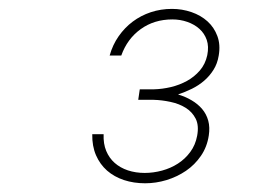

<svg xmlns="http://www.w3.org/2000/svg" viewBox="-20 -736 627 436"><path d="M297.4 -533.2H330.1Q348.6 -533.7 368.2 -538.3Q387.7 -543 404.5 -552.2Q421.4 -561.5 433.8 -575.9Q446.3 -590.3 450.7 -610.8Q454.6 -630.4 449.5 -645.3Q444.3 -660.2 432.9 -670.4Q421.4 -680.7 405.3 -686.3Q389.2 -691.9 371.6 -691.9Q330.1 -691.9 299.6 -669.9Q269 -647.9 255.4 -609.9H229Q235.8 -634.3 249.5 -653.8Q263.2 -673.3 281.5 -687Q299.8 -700.7 322.5 -708.3Q345.2 -715.8 370.6 -715.8Q393.6 -715.8 414.8 -708.5Q436 -701.2 451.2 -687.5Q466.3 -673.8 473.6 -654.1Q481 -634.3 476.6 -609.4Q473.6 -591.3 464.8 -577.4Q456.1 -563.5 443.6 -552.7Q431.2 -542 415.8 -534.4Q400.4 -526.9 384.3 -521.5Q400.9 -516.6 415 -508.3Q429.2 -500 439 -488.5Q448.7 -477.1 452.9 -461.9Q457 -446.8 454.1 -428.2Q450.2 -402.3 436.3 -382.1Q422.4 -361.8 402.3 -348.1Q382.3 -334.5 358.2 -327.1Q334 -319.8 309.6 -319.8Q283.7 -319.8 261.5 -327.1Q239.3 -334.5 223.1 -348.6Q207 -362.8 198 -383.5Q189 -404.3 189.5 -431.2H215.3Q214.4 -409.7 221.2 -393.3Q228 -377 240.5 -366Q252.9 -355 270.5 -349.1Q288.1 -343.3 308.6 -343.3Q328.1 -343.3 347.9 -348.6Q367.7 -354 384 -364.5Q400.4 -375 412.1 -390.9Q423.8 -406.7 427.7 -427.7Q432.1 -451.2 424.3 -466.6Q416.5 -481.9 401.6 -491.2Q386.7 -500.5 367.2 -504.6Q347.7 -508.8 329.1 -509.3H293.9Z"/></svg>

Font: TypoPRO Roboto Mono
Style: Italic
Weight: 250
Designer: Google
Version: Version 2.000986; 2015; ttfautohint (v1.3)